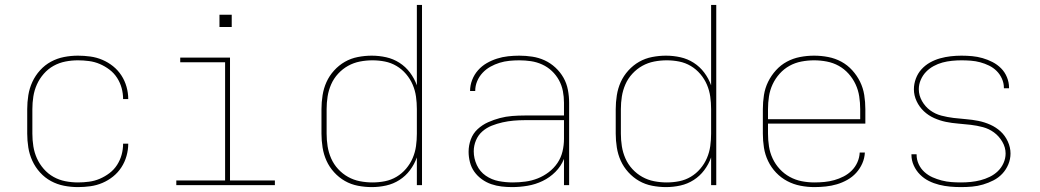

<svg xmlns="http://www.w3.org/2000/svg" viewBox="-20 -755 4240 783"><path d="M298 8Q269 8 241 2.5Q213 -3 188 -16.5Q163 -30 143.5 -51.5Q124 -73 112 -99Q100 -125 95.5 -153.5Q91 -182 91 -210V-310Q91 -338 95.5 -366.5Q100 -395 112 -421Q124 -447 143.5 -468.5Q163 -490 188 -503.5Q213 -517 241 -522.5Q269 -528 298 -528Q323 -528 348.5 -524.5Q374 -521 397.5 -511Q421 -501 441 -485Q461 -469 475 -447.5Q489 -426 496 -401Q503 -376 503 -351H482Q482 -374 476 -396Q470 -418 457.5 -437.5Q445 -457 426.5 -471Q408 -485 387 -494Q366 -503 343 -506Q320 -509 298 -509Q272 -509 246.5 -504Q221 -499 198.5 -486.5Q176 -474 158.5 -454Q141 -434 130.5 -410.5Q120 -387 116 -361.5Q112 -336 112 -310V-210Q112 -184 116 -158.5Q120 -133 130.5 -109.5Q141 -86 158.5 -66Q176 -46 198.5 -33.5Q221 -21 246.5 -16Q272 -11 298 -11Q320 -11 343 -14Q366 -17 387 -26Q408 -35 426.5 -49Q445 -63 457.5 -82.5Q470 -102 476 -124Q482 -146 482 -169H503Q503 -144 496 -119Q489 -94 475 -72.5Q461 -51 441 -35Q421 -19 397.5 -9Q374 1 348.5 4.5Q323 8 298 8Z M699 0V-19H898V-501H715V-520H918V-19H1101V0ZM875 -645V-695H925V-645Z M1496 8Q1468 8 1439.5 2.5Q1411 -3 1386.5 -17Q1362 -31 1342.5 -52.5Q1323 -74 1311.5 -99.5Q1300 -125 1295.5 -153.5Q1291 -182 1291 -210V-310Q1291 -338 1295.5 -366.5Q1300 -395 1311.5 -420.5Q1323 -446 1342.5 -467.5Q1362 -489 1386.5 -503Q1411 -517 1439.5 -522.5Q1468 -528 1496 -528Q1526 -528 1555 -521.5Q1584 -515 1609 -499Q1634 -483 1652 -459Q1670 -435 1680 -407V-735H1701V0H1680V-113Q1670 -85 1652 -61Q1634 -37 1609 -21Q1584 -5 1555 1.5Q1526 8 1496 8ZM1499 -11Q1525 -11 1550 -16Q1575 -21 1597 -34Q1619 -47 1636 -67Q1653 -87 1663 -110.5Q1673 -134 1676.5 -159Q1680 -184 1680 -210V-310Q1680 -336 1676.5 -361Q1673 -386 1663 -409.5Q1653 -433 1636 -453Q1619 -473 1597 -486Q1575 -499 1550 -504Q1525 -509 1499 -509Q1473 -509 1447.5 -504Q1422 -499 1399.5 -486.5Q1377 -474 1359 -454.5Q1341 -435 1330.5 -411Q1320 -387 1316 -361.5Q1312 -336 1312 -310V-210Q1312 -184 1316 -158.5Q1320 -133 1330.5 -109Q1341 -85 1359 -65.5Q1377 -46 1399.5 -33.5Q1422 -21 1447.5 -16Q1473 -11 1499 -11Z M2068 8Q2047 8 2025.5 5.5Q2004 3 1983.5 -4Q1963 -11 1945 -24Q1927 -37 1914.5 -54.5Q1902 -72 1896.5 -93.5Q1891 -115 1891 -136Q1891 -162 1900 -186.5Q1909 -211 1928 -228.5Q1947 -246 1970.5 -256.5Q1994 -267 2018.5 -273.5Q2043 -280 2069 -282Q2095 -284 2120 -284H2280V-336Q2280 -360 2275.5 -383.5Q2271 -407 2259.5 -428Q2248 -449 2230.5 -465.5Q2213 -482 2191 -492Q2169 -502 2145.5 -505.5Q2122 -509 2098 -509Q2078 -509 2057.5 -507Q2037 -505 2017.5 -499Q1998 -493 1980 -483Q1962 -473 1948 -458Q1934 -443 1926 -424Q1918 -405 1918 -384H1897Q1897 -407 1905.5 -429Q1914 -451 1929.5 -468.5Q1945 -486 1965 -497.5Q1985 -509 2007 -516Q2029 -523 2052 -525.5Q2075 -528 2098 -528Q2124 -528 2150.5 -524Q2177 -520 2201 -509Q2225 -498 2245 -479.5Q2265 -461 2278 -438Q2291 -415 2296 -388.5Q2301 -362 2301 -336V0H2280V-107Q2268 -77 2245 -54Q2222 -31 2193 -17Q2164 -3 2132 2.5Q2100 8 2068 8ZM2071 -11Q2097 -11 2123 -14.5Q2149 -18 2173 -27.5Q2197 -37 2218 -53Q2239 -69 2253.5 -90.5Q2268 -112 2274 -137.5Q2280 -163 2280 -189V-265H2120Q2097 -265 2074.5 -263Q2052 -261 2029.5 -256Q2007 -251 1985.5 -242.5Q1964 -234 1947 -219Q1930 -204 1921 -182.5Q1912 -161 1912 -138Q1912 -109 1924.5 -82Q1937 -55 1961 -38.5Q1985 -22 2013.5 -16.5Q2042 -11 2071 -11Z M2696 8Q2668 8 2639.5 2.5Q2611 -3 2586.5 -17Q2562 -31 2542.5 -52.5Q2523 -74 2511.5 -99.5Q2500 -125 2495.5 -153.5Q2491 -182 2491 -210V-310Q2491 -338 2495.5 -366.5Q2500 -395 2511.5 -420.5Q2523 -446 2542.5 -467.5Q2562 -489 2586.5 -503Q2611 -517 2639.5 -522.5Q2668 -528 2696 -528Q2726 -528 2755 -521.5Q2784 -515 2809 -499Q2834 -483 2852 -459Q2870 -435 2880 -407V-735H2901V0H2880V-113Q2870 -85 2852 -61Q2834 -37 2809 -21Q2784 -5 2755 1.5Q2726 8 2696 8ZM2699 -11Q2725 -11 2750 -16Q2775 -21 2797 -34Q2819 -47 2836 -67Q2853 -87 2863 -110.5Q2873 -134 2876.5 -159Q2880 -184 2880 -210V-310Q2880 -336 2876.5 -361Q2873 -386 2863 -409.5Q2853 -433 2836 -453Q2819 -473 2797 -486Q2775 -499 2750 -504Q2725 -509 2699 -509Q2673 -509 2647.5 -504Q2622 -499 2599.5 -486.5Q2577 -474 2559 -454.5Q2541 -435 2530.5 -411Q2520 -387 2516 -361.5Q2512 -336 2512 -310V-210Q2512 -184 2516 -158.5Q2520 -133 2530.5 -109Q2541 -85 2559 -65.5Q2577 -46 2599.5 -33.5Q2622 -21 2647.5 -16Q2673 -11 2699 -11Z M3301 8Q3273 8 3244.5 2.5Q3216 -3 3190.5 -16.5Q3165 -30 3145 -51Q3125 -72 3112.5 -98Q3100 -124 3095.5 -152.5Q3091 -181 3091 -210V-310Q3091 -339 3095.5 -367.5Q3100 -396 3112.5 -421.5Q3125 -447 3144.5 -468.5Q3164 -490 3189 -503.5Q3214 -517 3242.5 -522.5Q3271 -528 3300 -528Q3329 -528 3357.5 -522.5Q3386 -517 3411 -503.5Q3436 -490 3455.5 -468.5Q3475 -447 3487.5 -421.5Q3500 -396 3504.5 -367.5Q3509 -339 3509 -310V-251H3112V-210Q3112 -184 3116 -158Q3120 -132 3131 -108.5Q3142 -85 3160 -65.5Q3178 -46 3201 -33.5Q3224 -21 3249.5 -16Q3275 -11 3301 -11Q3322 -11 3342.5 -13Q3363 -15 3382.5 -20.5Q3402 -26 3420.5 -35.5Q3439 -45 3453.5 -59.5Q3468 -74 3476.5 -93Q3485 -112 3486 -133H3507Q3506 -110 3496.5 -88.5Q3487 -67 3471.5 -50Q3456 -33 3435.5 -21.5Q3415 -10 3393 -3.5Q3371 3 3347.5 5.5Q3324 8 3301 8ZM3112 -269H3488V-310Q3488 -336 3484 -362Q3480 -388 3469 -411.5Q3458 -435 3440.5 -454.5Q3423 -474 3400.5 -486.5Q3378 -499 3352 -504Q3326 -509 3300 -509Q3274 -509 3248 -504Q3222 -499 3199.5 -486.5Q3177 -474 3159.5 -454.5Q3142 -435 3131 -411.5Q3120 -388 3116 -362Q3112 -336 3112 -310Z M3899 8Q3877 8 3854.5 6Q3832 4 3810 -1.5Q3788 -7 3768 -17Q3748 -27 3732 -43Q3716 -59 3706.5 -80Q3697 -101 3697 -123Q3697 -124 3697 -124.5Q3697 -125 3697 -126H3718Q3718 -125 3718 -124.5Q3718 -124 3718 -124Q3718 -104 3726.5 -85.5Q3735 -67 3750 -53.5Q3765 -40 3783 -32Q3801 -24 3820.5 -19Q3840 -14 3859.5 -12.5Q3879 -11 3899 -11Q3919 -11 3939 -13Q3959 -15 3978.5 -20Q3998 -25 4016.5 -34Q4035 -43 4049.5 -57Q4064 -71 4072.5 -90Q4081 -109 4081 -129Q4081 -154 4067.5 -177Q4054 -200 4033.5 -215Q4013 -230 3988.5 -236.5Q3964 -243 3938.5 -246Q3913 -249 3887.5 -251Q3862 -253 3837.5 -258Q3813 -263 3789.5 -273.5Q3766 -284 3747.5 -301.5Q3729 -319 3718 -342.5Q3707 -366 3707 -391Q3707 -413 3715 -434.5Q3723 -456 3738 -472.5Q3753 -489 3772.5 -500Q3792 -511 3813.5 -517Q3835 -523 3857 -525.5Q3879 -528 3901 -528Q3923 -528 3944.5 -526Q3966 -524 3987 -518Q4008 -512 4027.5 -502Q4047 -492 4062.5 -476.5Q4078 -461 4086.5 -440Q4095 -419 4095 -398Q4095 -397 4095 -396Q4095 -395 4095 -395H4074Q4074 -395 4074 -395.5Q4074 -396 4074 -397Q4074 -416 4066 -434Q4058 -452 4044.5 -465.5Q4031 -479 4013.5 -487.5Q3996 -496 3977.5 -501Q3959 -506 3939.5 -507.5Q3920 -509 3901 -509Q3882 -509 3862 -507Q3842 -505 3823.5 -500Q3805 -495 3787.5 -485.5Q3770 -476 3756.5 -462Q3743 -448 3735 -429.5Q3727 -411 3727 -391Q3727 -366 3740 -343Q3753 -320 3773.5 -305Q3794 -290 3819 -283.5Q3844 -277 3869 -274Q3894 -271 3919.5 -269Q3945 -267 3970 -262Q3995 -257 4018.5 -246.5Q4042 -236 4060.5 -219Q4079 -202 4090 -178Q4101 -154 4101 -129Q4101 -106 4092 -84.5Q4083 -63 4067.5 -46.5Q4052 -30 4031.5 -19.5Q4011 -9 3989 -2.5Q3967 4 3944.5 6Q3922 8 3899 8Z"/></svg>

Font: Iosevka SS04 Thin Extended
Style: Regular
Weight: 100
Width: 7
Monospace: yes
Designer: Belleve Invis
Foundry: Belleve Invis
Version: Version 19.0.0; ttfautohint (v1.8.4)